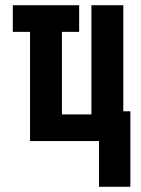

<svg xmlns="http://www.w3.org/2000/svg" viewBox="-20 -540 540 735"><path d="M359 175V0H95V-418H29V-520H283V-418H217V-102H330V-520H452V-114H479V175Z"/></svg>

Font: Iosevka SS04 Heavy
Style: Regular
Weight: 900
Monospace: yes
Designer: Belleve Invis
Foundry: Belleve Invis
Version: Version 19.0.0; ttfautohint (v1.8.4)